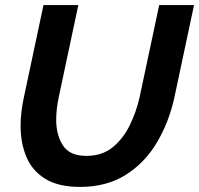

<svg xmlns="http://www.w3.org/2000/svg" viewBox="-20 -730 783 755"><path d="M295 5Q210 5 158.5 -26.5Q107 -58 84 -112.5Q61 -167 61 -235Q61 -288 74 -348L151 -710H288L211 -348Q201 -301 201 -259Q201 -199 227.5 -158Q254 -117 320 -117Q381 -117 422.5 -150.5Q464 -184 490 -237Q516 -290 529 -348L606 -710H743L666 -348Q645 -251 597.5 -170.5Q550 -90 474.5 -42.5Q399 5 295 5Z"/></svg>

Font: Raleway
Style: Bold Italic
Weight: 700
Italic angle: -12°
Designer: Matt McInerney, Pablo Impallari, Rodrigo Fuenzalida
Foundry: Matt McInerney, Pablo Impallari, Rodrigo Fuenzalida
Version: Version 4.101;RELEASE